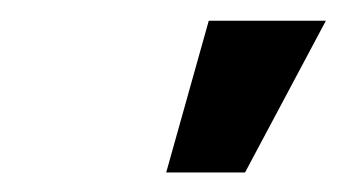

<svg xmlns="http://www.w3.org/2000/svg" viewBox="-20 -766 341 189"><path d="M143.6 -596.2 185.5 -745.6H300.8L221.2 -596.2Z"/></svg>

Font: Inter 24pt SemiBold
Style: Italic
Weight: 600
Italic angle: -9.3988°
Designer: Rasmus Andersson
Foundry: rsms
Version: Version 4.001;git-66647c0bb